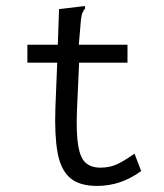

<svg xmlns="http://www.w3.org/2000/svg" viewBox="-20 -604 540 631"><path d="M299 7Q240 7 209.5 -20Q179 -47 169 -103.5Q159 -160 162 -248L168 -398H70V-457H170L174 -574L249 -583L259 -584L260 -577Q255 -570 251.5 -563Q248 -556 246 -539L239 -457H399V-398H240L233 -243Q230 -167 237 -125.5Q244 -84 262 -68.5Q280 -53 310 -53Q343 -53 368.5 -66Q394 -79 422 -99L444 -42Q410 -17 374 -5Q338 7 299 7Z"/></svg>

Font: Ligconsolata
Style: Regular
Weight: 400
Monospace: yes
Designer: Raph Levien, Cyreal, Brenton Simpson
Foundry: Raph Levien, Cyreal, Google
Version: Version 3.001; ttfautohint (v1.8.2.53-6de2)